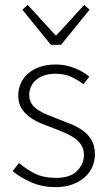

<svg xmlns="http://www.w3.org/2000/svg" viewBox="-20 -757 445 789"><path d="M208 12Q154 12 109 -7.5Q64 -27 32 -54L58 -87Q89 -61 124 -43.5Q159 -26 211 -26Q268 -26 296.5 -54.5Q325 -83 325 -121Q325 -143 314.5 -160Q304 -177 287 -189Q270 -201 249.5 -210Q229 -219 208 -227Q181 -237 153.5 -248Q126 -259 104 -274.5Q82 -290 68.5 -311.5Q55 -333 55 -364Q55 -390 65 -413.5Q75 -437 95 -454.5Q115 -472 143.5 -482Q172 -492 210 -492Q248 -492 284.5 -478Q321 -464 347 -442L323 -411Q299 -429 272 -441.5Q245 -454 208 -454Q180 -454 160 -446.5Q140 -439 126.5 -427Q113 -415 106.5 -399Q100 -383 100 -367Q100 -346 109.5 -331.5Q119 -317 135 -306Q151 -295 171.5 -286.5Q192 -278 213 -270Q241 -259 269 -248Q297 -237 319.5 -221Q342 -205 356 -181.5Q370 -158 370 -123Q370 -96 359.5 -71.5Q349 -47 328 -28.5Q307 -10 277 1Q247 12 208 12ZM189 -573 72 -717 94 -737 208 -612H212L326 -737L348 -717L231 -573Z"/></svg>

Font: CV Source Sans Light
Style: Regular
Weight: 300
Designer: Paul D. Hunt
Foundry: Adobe Systems Incorporated
Version: Version 3.001